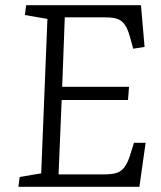

<svg xmlns="http://www.w3.org/2000/svg" viewBox="-20 -721 621 741"><path d="M163 -648 76 -663 81 -701H524L538 -540L494 -533L482 -577Q473 -610 461 -626.5Q449 -643 431.5 -648.5Q414 -654 386 -654H230L220 -386H478L474 -335H218L206 -48H382Q408 -48 426.5 -52.5Q445 -57 459 -74Q473 -91 484 -128L497 -170H542L518 0H51L56 -38L139 -52Z"/></svg>

Font: Literata Light
Style: Italic
Weight: 300
Italic angle: -2°
Designer: Latin by Veronika Burian and Jose Scaglione. Greek by Irene Vlachou. Cyrillic by Vera Evstafieva
Foundry: TypeTogether
Version: Version 3.103;gftools[0.9.29]